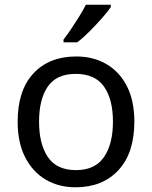

<svg xmlns="http://www.w3.org/2000/svg" viewBox="-20 -786 645 816"><path d="M551 -269Q551 -136 483.5 -63Q416 10 301 10Q230 10 174.5 -22.5Q119 -55 87 -117.5Q55 -180 55 -269Q55 -402 122 -474Q189 -546 304 -546Q377 -546 432.5 -513.5Q488 -481 519.5 -419.5Q551 -358 551 -269ZM146 -269Q146 -174 183.5 -118.5Q221 -63 303 -63Q384 -63 422 -118.5Q460 -174 460 -269Q460 -364 422 -418Q384 -472 302 -472Q220 -472 183 -418Q146 -364 146 -269ZM451 -756Q439 -738 414 -709.5Q389 -681 360.5 -652.5Q332 -624 308 -606H250V-618Q265 -637 282.5 -663Q300 -689 317 -716.5Q334 -744 345 -766H451Z"/></svg>

Font: Noto Sans Pau Cin Hau
Style: Regular
Weight: 400
Designer: Monotype Design Team
Foundry: Monotype Imaging Inc.
Version: Version 2.002; ttfautohint (v1.8.4.7-5d5b)